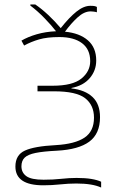

<svg xmlns="http://www.w3.org/2000/svg" viewBox="-20 -679 540 860"><path d="M433 161Q394 143 322 143Q286 143 249 147Q212 151 174 151Q49 151 49 67Q49 15 91.5 -4.5Q134 -24 230 -29Q316 -34 358.5 -62.5Q401 -91 401 -152Q401 -208 361.5 -239Q322 -270 222 -270H148V-295H216Q305 -295 344.5 -327Q384 -359 384 -405Q384 -458 347.5 -485.5Q311 -513 246 -513Q191 -513 155 -502.5Q119 -492 88 -475L76 -497Q105 -514 144.5 -525.5Q184 -537 231 -539Q210 -566 179.5 -597.5Q149 -629 116 -654V-659H138Q166 -640 195.5 -612.5Q225 -585 252 -553Q290 -601 322.5 -627Q355 -653 385 -653Q391 -653 398.5 -652.5Q406 -652 414 -648V-624Q408 -626 399.5 -627Q391 -628 386 -628Q357 -628 327.5 -601Q298 -574 271 -537Q336 -531 373.5 -498.5Q411 -466 411 -408Q411 -363 382 -329Q353 -295 300 -285V-283Q361 -276 394.5 -244.5Q428 -213 428 -154Q428 -80 380 -44.5Q332 -9 235 -4Q174 -1 139.5 6Q105 13 90.5 27Q76 41 76 66Q76 94 98 110Q120 126 175 126Q218 126 254 122Q290 118 323 118Q362 118 389 122.5Q416 127 433 135Z"/></svg>

Font: Noto Sans Mono ExtraCondensed Thin
Style: Regular
Weight: 100
Width: 2
Designer: Monotype Design Team
Foundry: Monotype Imaging Inc.
Version: Version 2.014; ttfautohint (v1.8.4.7-5d5b)